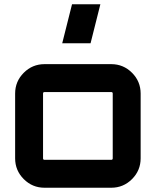

<svg xmlns="http://www.w3.org/2000/svg" viewBox="-20 -881 732 901"><path d="M189 -580H502Q559 -580 599.5 -539.5Q640 -499 640 -442V-138Q640 -81 599.5 -40.5Q559 0 502 0H189Q132 0 91.5 -40.5Q51 -81 51 -138V-442Q51 -499 91.5 -539.5Q132 -580 189 -580ZM502 -449H189Q182 -449 182 -442V-138Q182 -131 189 -131H502Q509 -131 509 -138V-442Q509 -449 502 -449ZM272 -678 318 -861H451L405 -678Z"/></svg>

Font: Orbitron
Style: Bold
Weight: 700
Designer: Matt McInerney
Foundry: Matt McInerney
Version: Version 001.001